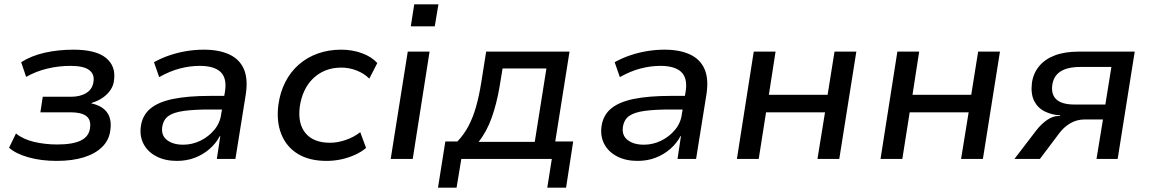

<svg xmlns="http://www.w3.org/2000/svg" viewBox="-20 -736 5330 889"><path d="M242 9Q171 9 112 -7.5Q53 -24 22 -52L54 -118Q87 -91 138 -79Q189 -67 245 -67Q318 -67 355.5 -86Q393 -105 397 -145Q402 -182 379 -199Q356 -216 307 -216H167L178 -288H309Q352 -288 380.5 -306Q409 -324 413 -359Q418 -393 392.5 -412Q367 -431 306 -431Q252 -431 199.5 -418.5Q147 -406 101 -380L78 -448Q125 -478 187.5 -492Q250 -506 320 -506Q424 -506 470.5 -468Q517 -430 508 -365Q506 -341 492 -320Q478 -299 455.5 -283.5Q433 -268 403 -259L404 -257Q454 -246 476 -215Q498 -184 491 -134Q486 -89 454.5 -57Q423 -25 369.5 -8Q316 9 242 9Z M799 9Q745 9 705 -11.5Q665 -32 645.5 -68Q626 -104 632 -150Q639 -202 676 -233Q713 -264 782 -278Q851 -292 952 -292H1034L1024 -229H950Q879 -229 831.5 -222.5Q784 -216 760 -199Q736 -182 731 -147Q726 -108 754 -87Q782 -66 828 -66Q870 -66 908 -84.5Q946 -103 972.5 -135Q999 -167 1004 -207L1022 -314Q1031 -375 1001 -403Q971 -431 905 -431Q860 -431 813.5 -419Q767 -407 717 -379L693 -448Q727 -467 765.5 -480Q804 -493 844 -499.5Q884 -506 924 -506Q994 -506 1041.5 -484Q1089 -462 1109 -416.5Q1129 -371 1118 -299L1070 0H984L1000 -106H998Q980 -72 950 -46Q920 -20 882 -5.5Q844 9 799 9Z M1492 9Q1412 9 1359 -23.5Q1306 -56 1282.5 -115Q1259 -174 1269 -251Q1277 -309 1301 -356Q1325 -403 1363 -436.5Q1401 -470 1451 -488Q1501 -506 1560 -506Q1612 -506 1656.5 -489.5Q1701 -473 1727 -444L1690 -372Q1666 -396 1631.5 -409.5Q1597 -423 1561 -423Q1520 -423 1487.5 -410Q1455 -397 1430 -373Q1405 -349 1389.5 -316Q1374 -283 1368 -242Q1358 -163 1395 -119Q1432 -75 1508 -75Q1543 -75 1581 -88Q1619 -101 1648 -124L1675 -51Q1654 -33 1624.5 -19.5Q1595 -6 1561.5 1.5Q1528 9 1492 9Z M1882 -614 1898 -716H2010L1993 -614ZM1789 0 1868 -497H1969L1891 0Z M2008 133 2042 -81H2098Q2129 -114 2149.5 -153Q2170 -192 2184 -241Q2198 -290 2208 -352L2231 -497H2617L2551 -81H2634L2601 133H2514L2535 0H2116L2094 133ZM2196 -79H2456L2510 -419H2307L2293 -334Q2280 -257 2257 -192Q2234 -127 2196 -79Z M2932 9Q2878 9 2838 -11.5Q2798 -32 2778.5 -68Q2759 -104 2765 -150Q2772 -202 2809 -233Q2846 -264 2915 -278Q2984 -292 3085 -292H3167L3157 -229H3083Q3012 -229 2964.5 -222.5Q2917 -216 2893 -199Q2869 -182 2864 -147Q2859 -108 2887 -87Q2915 -66 2961 -66Q3003 -66 3041 -84.5Q3079 -103 3105.5 -135Q3132 -167 3137 -207L3155 -314Q3164 -375 3134 -403Q3104 -431 3038 -431Q2993 -431 2946.5 -419Q2900 -407 2850 -379L2826 -448Q2860 -467 2898.5 -480Q2937 -493 2977 -499.5Q3017 -506 3057 -506Q3127 -506 3174.5 -484Q3222 -462 3242 -416.5Q3262 -371 3251 -299L3203 0H3117L3133 -106H3131Q3113 -72 3083 -46Q3053 -20 3015 -5.5Q2977 9 2932 9Z M3392 0 3470 -497H3571L3540 -297H3812L3844 -497H3945L3866 0H3765L3800 -216H3527L3493 0Z M4057 0 4135 -497H4236L4205 -297H4477L4509 -497H4610L4531 0H4430L4465 -216H4192L4158 0Z M4677 0 4778 -132Q4802 -163 4829 -181Q4856 -199 4881 -199H4888L4889 -202Q4850 -204 4817.5 -220Q4785 -236 4768.5 -268.5Q4752 -301 4758 -352Q4764 -396 4791 -429Q4818 -462 4864 -479.5Q4910 -497 4975 -497H5234L5155 0H5057L5087 -183H5004Q4965 -183 4934.5 -164.5Q4904 -146 4883 -117L4795 0ZM4956 -252H5098L5126 -426H4982Q4922 -426 4889.5 -404.5Q4857 -383 4852 -340Q4847 -297 4872.5 -274.5Q4898 -252 4956 -252Z"/></svg>

Font: Nunito Sans 7pt Medium
Style: Italic
Weight: 500
Italic angle: -9°
Designer: Vernon Adams
Foundry: Vernon Adams
Version: Version 3.101;gftools[0.9.27]